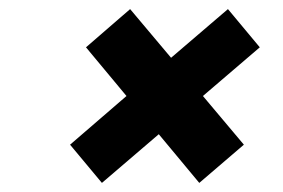

<svg xmlns="http://www.w3.org/2000/svg" viewBox="-20 -523 622 422"><path d="M426 -312 516 -205 418 -121 329 -228 204 -121 134 -205 258 -312 169 -419 266 -503 356 -396 481 -503 551 -419Z"/></svg>

Font: Be Vietnam
Style: Bold Italic
Weight: 700
Italic angle: -9.66701°
Designer: Gabriel Lam
Foundry: TypeRant
Version: Version 3.000